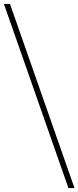

<svg xmlns="http://www.w3.org/2000/svg" viewBox="-51 -862 401 982"><path d="M299 100 -31 -842H0L330 100Z"/></svg>

Font: Montserrat ExtraLight
Style: Regular
Weight: 200
Designer: Julieta Ulanovsky
Foundry: Julieta Ulanovsky
Version: Version 9.000; ttfautohint (v1.8.4.7-5d5b)